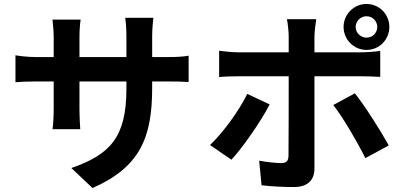

<svg xmlns="http://www.w3.org/2000/svg" viewBox="-20 -886 2040 969"><path d="M58 -607V-471C80 -473 116 -475 166 -475H251V-339C251 -294 248 -254 245 -234H385C384 -254 381 -295 381 -339V-475H618V-437C618 -191 533 -105 340 -38L447 63C688 -43 748 -194 748 -442V-475H822C875 -475 910 -474 932 -472V-605C905 -600 875 -598 822 -598H748V-703C748 -743 752 -776 754 -796H612C615 -776 618 -743 618 -703V-598H381V-697C381 -736 384 -768 387 -787H245C248 -757 251 -726 251 -697V-598H166C116 -598 75 -604 58 -607Z M1775 -750C1775 -780 1800 -804 1830 -804C1860 -804 1884 -780 1884 -750C1884 -720 1860 -696 1830 -696C1800 -696 1775 -720 1775 -750ZM1714 -750C1714 -686 1766 -634 1830 -634C1894 -634 1945 -686 1945 -750C1945 -814 1894 -866 1830 -866C1766 -866 1714 -814 1714 -750ZM1341 -359 1228 -412C1187 -328 1107 -218 1040 -154L1148 -80C1203 -139 1295 -270 1341 -359ZM1771 -415 1662 -356C1710 -295 1781 -174 1824 -88L1942 -152C1902 -225 1822 -351 1771 -415ZM1086 -630V-497C1114 -500 1153 -501 1183 -501H1437C1437 -453 1437 -136 1436 -99C1435 -73 1425 -63 1399 -63C1375 -63 1331 -67 1288 -75L1300 49C1351 55 1409 58 1463 58C1534 58 1567 22 1567 -36C1567 -120 1567 -419 1567 -501H1801C1828 -501 1867 -500 1899 -498V-629C1872 -625 1828 -622 1800 -622H1567V-702C1567 -727 1574 -775 1576 -789H1428C1432 -772 1437 -728 1437 -702V-622H1183C1151 -622 1116 -626 1086 -630Z"/></svg>

Font: Noto Sans JP
Style: Bold
Weight: 700
Designer: Ryoko NISHIZUKA 西塚涼子 (kana, bopomofo & ideographs); Paul D. Hunt (Latin, Greek & Cyrillic); Sandoll Communications 산돌커뮤니
Foundry: Adobe
Version: Version 2.004;hotconv 1.0.118;makeotfexe 2.5.65603